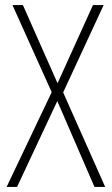

<svg xmlns="http://www.w3.org/2000/svg" viewBox="-20 -734 439 754"><path d="M393 0H351L205 -337L47 0H6L183 -372L29 -714H70L206 -407L345 -714H387L228 -371Z"/></svg>

Font: Noto Sans Telugu Condensed ExtraLight
Style: Regular
Weight: 200
Width: 3
Designer: Jelle Bosma - Monotype Design Team
Foundry: Monotype Imaging Inc.
Version: Version 2.005; ttfautohint (v1.8.4.7-5d5b)